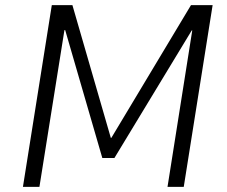

<svg xmlns="http://www.w3.org/2000/svg" viewBox="-20 -725 881 745"><path d="M69 0 181 -705H261L410 -190H412L721 -705H805L693 0H630L726 -607H724L424 -112H377L233 -608H230L133 0Z"/></svg>

Font: Nunito Sans 7pt SemiCondensed Light
Style: Italic
Weight: 300
Width: 4
Italic angle: -9°
Designer: Vernon Adams
Foundry: Vernon Adams
Version: Version 3.101;gftools[0.9.27]